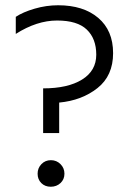

<svg xmlns="http://www.w3.org/2000/svg" viewBox="-20 -702 490 730"><path d="M173.5 -93Q195 -93 210 -78Q225 -63 225 -41.5Q225 -20 210 -6Q195 8 173 8Q151 8 137 -6Q123 -20 123 -41.5Q123 -63 137.5 -78Q152 -93 173.5 -93ZM205 -196H144V-366Q238 -366 292 -399.5Q346 -433 346 -494Q346 -555 310 -589.5Q274 -624 197 -624Q120 -624 40 -573V-638Q67 -656 111.5 -669Q156 -682 201 -682Q297 -682 353.5 -634Q410 -586 410 -500Q410 -414 350.5 -367Q291 -320 205 -312Z"/></svg>

Font: Hind Kochi Light
Style: Regular
Weight: 300
Designer: Dhruvi Tolia
Foundry: Indian Type Foundry
Version: Version 0.702;PS 1.0;hotconv 1.0.81;makeotf.lib2.5.63406